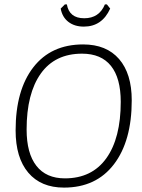

<svg xmlns="http://www.w3.org/2000/svg" viewBox="-20 -847 645 873"><path d="M466 -827 481 -808Q444 -726 361 -726Q319 -726 291 -747.5Q263 -769 256 -808L275 -827H284Q295 -764 363 -764Q431 -764 457 -827ZM358 -645Q464 -645 521.5 -578.5Q579 -512 579 -391Q579 -206 498 -100Q417 6 271 6Q166 6 108.5 -62Q51 -130 51 -254Q51 -437 131.5 -541Q212 -645 358 -645ZM353 -603Q230 -603 165.5 -512.5Q101 -422 101 -258Q101 -150 145.5 -93Q190 -36 275 -36Q398 -36 463.5 -127.5Q529 -219 529 -384Q529 -492 484.5 -547.5Q440 -603 353 -603Z"/></svg>

Font: Alegreya Sans SC Light
Style: Italic
Weight: 300
Italic angle: -7°
Designer: Juan Pablo del Peral
Foundry: Huerta Tipografica
Version: Version 2.007